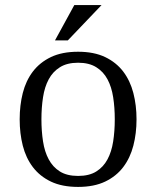

<svg xmlns="http://www.w3.org/2000/svg" viewBox="-20 -736 624 767"><path d="M58.6 -259.3Q58.6 -315.4 71 -364.5Q83.5 -413.6 111.3 -450.2Q139.2 -486.8 183.6 -508.1Q228 -529.3 292 -529.3Q355.5 -529.3 399.9 -508.1Q444.3 -486.8 472.2 -450.2Q500 -413.6 512.7 -364.5Q525.4 -315.4 525.4 -259.3Q525.4 -203.1 512.7 -154.1Q500 -105 472.2 -68.4Q444.3 -31.7 399.9 -10.5Q355.5 10.7 292 10.7Q228 10.7 183.6 -10.5Q139.2 -31.7 111.3 -68.4Q83.5 -105 71 -154.1Q58.6 -203.1 58.6 -259.3ZM145.5 -259.3Q145.5 -212.4 151.9 -171.1Q158.2 -129.9 174.6 -99.4Q190.9 -68.8 219.2 -51Q247.6 -33.2 292 -33.2Q336.4 -33.2 364.7 -51Q393.1 -68.8 409.4 -99.4Q425.8 -129.9 432.1 -171.1Q438.5 -212.4 438.5 -259.3Q438.5 -306.2 432.1 -347.4Q425.8 -388.7 409.4 -419.2Q393.1 -449.7 364.5 -467.5Q335.9 -485.4 292 -485.4Q248 -485.4 219.5 -467.5Q190.9 -449.7 174.6 -419.2Q158.2 -388.7 151.9 -347.4Q145.5 -306.2 145.5 -259.3ZM276.9 -715.8H385.7L251 -574.7H199.7Z"/></svg>

Font: Arian AMU Serif
Style: Regular
Weight: 400
Designer: Ruben Hakobyan (Tarumian)
Foundry: Ruben Hakobyan (Tarumian)
Version: Version 1.002